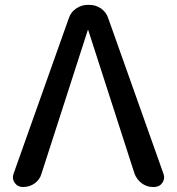

<svg xmlns="http://www.w3.org/2000/svg" viewBox="-20 -750 711 770"><path d="M72.3 0Q50.8 0 39.1 -16.6Q27.3 -33.2 34.2 -52.7L255.9 -676.8Q263.7 -701.2 285.2 -715.8Q306.6 -730.5 332 -730.5H337.9Q364.3 -730.5 385.3 -715.8Q406.2 -701.2 414.1 -676.8L635.7 -52.7Q642.6 -33.2 630.9 -16.6Q619.1 0 597.7 0H593.8Q568.4 0 548.3 -15.1Q528.3 -30.3 519.5 -53.7L334 -628.9Q334 -629.9 333 -629.9Q332 -629.9 332 -628.9L146.5 -53.7Q139.6 -29.3 119.1 -14.6Q98.6 0 72.3 0Z"/></svg>

Font: Rounded Mgen+ 2p medium
Style: Regular
Weight: 500
Designer: [Source Han Sans]
Ryoko NISHIZUKA  (kana & ideographs); Paul D. Hunt (Latin, Greek & Cyrillic); Wenlong ZHANG  (bopomofo
Version: Version 1.059.20150602